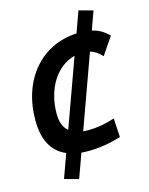

<svg xmlns="http://www.w3.org/2000/svg" viewBox="-143 -923 908 1172"><g transform="rotate(-15 311.0 -337.0)"><path d="M208 160.2 263.2 7.8C276.4 9.3 290.5 9.8 305.2 9.8C374.5 9.8 444.8 -1 514.6 -23.4L507.8 -142.6C450.2 -123 393.6 -113.3 337.9 -113.3C327.1 -113.3 316.9 -113.8 307.1 -114.7L473.1 -574.2C500.5 -566.4 524.4 -550.3 546.9 -525.4L621.6 -635.3C592.8 -666 559.1 -685.5 517.1 -695.3L559.1 -811.5L470.2 -835.4L422.4 -702.6C196.8 -691.9 42.5 -511.2 42.5 -255.4C42.5 -130.9 85.9 -50.3 172.9 -13.7L118.7 136.2ZM221.2 -147C192.4 -171.4 178.2 -208.5 178.2 -258.8C178.2 -419.9 259.3 -544.4 375.5 -573.7Z"/></g></svg>

Font: Cascadia Mono PL
Style: Bold Italic
Weight: 700
Italic angle: -10°
Monospace: yes
Designer: Aaron Bell
Foundry: Saja Typeworks
Version: Version 2404.023